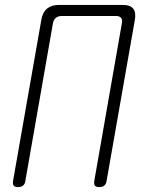

<svg xmlns="http://www.w3.org/2000/svg" viewBox="-20 -750 640 780"><path d="M53 10Q40 10 35.5 4Q31 -2 33 -15L148 -670Q153 -700 171 -715Q189 -730 219 -730H479Q509 -730 521 -715Q533 -700 528 -670L413 -15Q411 -2 403.5 4Q396 10 383 10Q370 10 365.5 4Q361 -2 363 -15L475 -655Q478 -670 472 -677.5Q466 -685 451 -685H231Q216 -685 207 -677.5Q198 -670 195 -655L83 -15Q81 -2 73.5 4Q66 10 53 10Z"/></svg>

Font: Maple Mono Thin
Style: Italic
Weight: 250
Italic angle: -10°
Monospace: yes
Designer: subframe7536
Version: Version 7.000